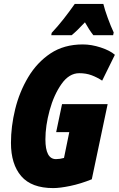

<svg xmlns="http://www.w3.org/2000/svg" viewBox="-20 -951 607 981"><path d="M252 10Q286 10 339 -1Q392 -12 449 -35L530 -419H297L267 -276H334L307 -144Q286 -138 266 -138Q212 -138 212 -239Q212 -308 233.5 -387Q255 -466 294 -521.5Q333 -577 385 -577Q420 -577 448 -566.5Q476 -556 502 -539L567 -671Q542 -693 494.5 -708.5Q447 -724 403 -724Q307 -724 238 -678Q169 -632 124 -556.5Q79 -481 57.5 -393Q36 -305 36 -221Q36 -112 88.5 -51Q141 10 252 10ZM242 -771H346Q374 -794 414 -837Q435 -799 457 -771H558L561 -785Q546 -817 530.5 -859.5Q515 -902 508 -931H362Q334 -891 304.5 -853.5Q275 -816 244 -783Z"/></svg>

Font: Noto Sans Display Condensed Black
Style: Italic
Weight: 900
Width: 3
Italic angle: -192°
Designer: Monotype Design Team
Foundry: Monotype Imaging Inc.
Version: Version 1.900